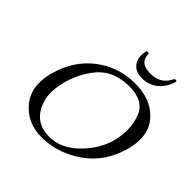

<svg xmlns="http://www.w3.org/2000/svg" viewBox="-234 -1117 1331 1331"><g transform="rotate(45 431.0 -452.0)"><path d="M571.3 -764.2Q493.7 -764.2 466.3 -818.8Q453.6 -842.8 453.6 -873.5Q453.6 -891.1 456.5 -909.2L457 -910.6Q460 -922.4 472.7 -922.4Q481.9 -922.4 482.9 -909.2Q485.4 -828.6 585.9 -828.1H588.4Q687.5 -828.1 727.1 -909.2Q733.4 -922.4 743.2 -922.4Q756.3 -922.4 753.4 -910.2V-909.2Q737.8 -856 701.7 -818.8Q648.4 -764.2 571.3 -764.2ZM557.6 -706.1H562.5Q720.2 -706.1 806.2 -609.4Q862.3 -545.9 862.3 -454.1Q862.3 -415 852.1 -371.1Q849.1 -357.9 845.2 -344.2Q796.9 -176.8 668.9 -84Q541 8.8 389.6 17.1Q378.4 17.6 367.2 17.6Q231.4 17.6 148.4 -76.2Q88.4 -143.6 88.4 -240.2Q88.4 -280.8 98.6 -326.7Q100.6 -335.4 103.5 -344.2Q148.4 -510.7 272 -607.4Q396 -704.1 557.6 -706.1ZM547.9 -663.1Q397.9 -662.1 316.4 -568.4Q235.4 -474.6 204.6 -342.8Q193.4 -294.9 193.4 -252Q193.4 -176.8 227.1 -117.2Q280.3 -23.4 399.9 -22.5H402.3Q519 -22.5 617.2 -122.1Q714.4 -220.7 741.7 -339.8L742.2 -342.8Q752.9 -392.1 752.9 -437.5Q752.9 -504.4 729.5 -563.5Q690.4 -663.1 547.9 -663.1Z"/></g></svg>

Font: Caudex
Style: Italic
Weight: 400
Italic angle: -13°
Version: Version 1.04